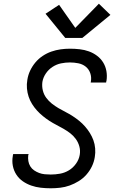

<svg xmlns="http://www.w3.org/2000/svg" viewBox="-20 -1005 640 1033"><path d="M253 8Q226 8 199.5 5Q173 2 148.5 -6.5Q124 -15 103 -29.5Q82 -44 68 -65.5Q54 -87 49 -113Q44 -139 49 -166Q49 -168 49.5 -170.5Q50 -173 51 -176H134Q133 -174 133 -172.5Q133 -171 132 -170Q130 -154 132.5 -138.5Q135 -123 143 -110Q151 -97 163.5 -88.5Q176 -80 190.5 -74.5Q205 -69 221 -67.5Q237 -66 253 -66Q278 -66 303 -70.5Q328 -75 350.5 -88.5Q373 -102 389 -124.5Q405 -147 409 -172Q413 -195 407 -217Q401 -239 388 -257Q375 -275 358 -288Q341 -301 322 -312Q303 -323 283.5 -333Q264 -343 245.5 -355Q227 -367 210 -381Q193 -395 178.5 -411Q164 -427 152.5 -445.5Q141 -464 134 -485Q127 -506 125 -529Q123 -552 127 -575Q131 -601 142 -624.5Q153 -648 170 -668.5Q187 -689 209.5 -704Q232 -719 256.5 -727.5Q281 -736 306 -739.5Q331 -743 356 -743Q383 -743 409 -740Q435 -737 458.5 -728.5Q482 -720 502 -705Q522 -690 535 -669Q548 -648 552.5 -622.5Q557 -597 553 -571Q552 -568 551.5 -565.5Q551 -563 551 -561H468Q468 -562 468.5 -563.5Q469 -565 469 -567Q473 -590 465.5 -611.5Q458 -633 441 -646.5Q424 -660 401.5 -664.5Q379 -669 356 -669Q332 -669 308 -664Q284 -659 262.5 -645Q241 -631 226.5 -609.5Q212 -588 208 -564Q205 -540 210.5 -518Q216 -496 229 -478.5Q242 -461 259 -447.5Q276 -434 295 -423Q314 -412 333.5 -402Q353 -392 371.5 -380Q390 -368 406.5 -354.5Q423 -341 437.5 -324.5Q452 -308 463.5 -289.5Q475 -271 482.5 -250.5Q490 -230 492 -206.5Q494 -183 490 -160Q486 -134 474.5 -110Q463 -86 445 -65.5Q427 -45 403.5 -30.5Q380 -16 355 -7Q330 2 304 5Q278 8 253 8ZM423 -801H331L225 -931L298 -979L385 -855L512 -985L574 -925Z"/></svg>

Font: Zed Sans Extended
Style: Italic
Weight: 400
Width: 7
Italic angle: -9°
Designer: Belleve Invis
Foundry: Belleve Invis
Version: Version 1.0.0; ttfautohint (v1.8.4)